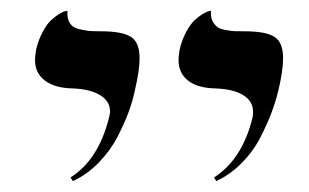

<svg xmlns="http://www.w3.org/2000/svg" viewBox="-20 -579 573 356"><path d="M380.9 -243.2 377 -250Q429.2 -283.7 448.2 -360.8Q449.2 -364.7 449.2 -372.1Q449.2 -391.1 431.4 -402.3Q413.6 -413.6 380.9 -415Q346.7 -415.5 328.9 -429.4Q311 -443.4 311 -467.8Q311 -473.1 313 -486.8Q317.4 -505.4 325.2 -519.8Q333 -534.2 340.6 -541.3Q348.1 -548.3 355.2 -552.7Q362.3 -557.1 366.7 -558.1L371.1 -559.1V-554.2Q371.1 -544.4 375.2 -537.8Q379.4 -531.2 384.3 -528.1Q389.2 -524.9 399.2 -523.2Q409.2 -521.5 415.3 -521.2Q421.4 -521 433.1 -521Q472.7 -521 488.8 -510.7Q504.9 -500.5 504.9 -471.2Q504.9 -448.2 496.1 -411.1Q491.2 -391.1 483.9 -371.3Q476.6 -351.6 463.4 -325.4Q450.2 -299.3 428.7 -277.3Q407.2 -255.4 380.9 -243.2ZM115.2 -243.2 110.8 -250Q162.6 -282.7 182.1 -360.8Q184.1 -368.7 184.1 -372.1Q184.1 -391.1 166 -402.3Q147.9 -413.6 116.2 -415Q82 -415.5 63.5 -429.4Q44.9 -443.4 44.9 -467.8Q44.9 -473.1 46.9 -486.8Q51.3 -505.4 59.1 -519.8Q66.9 -534.2 74.5 -541.3Q82 -548.3 89.1 -552.7Q96.2 -557.1 100.6 -558.1L105 -559.1V-554.2Q105 -542.5 110.1 -535.2Q115.2 -527.8 126.2 -525.1Q137.2 -522.5 145 -521.7Q152.8 -521 167 -521Q206.5 -521 222.7 -510.7Q238.8 -500.5 238.8 -471.2Q238.8 -448.2 230 -411.1Q226.1 -392.1 218.5 -371.3Q210.9 -350.6 197.8 -325.2Q184.6 -299.8 163.1 -277.6Q141.6 -255.4 115.2 -243.2Z"/></svg>

Font: Linux Libertine G
Style: Italic
Weight: 400
Italic angle: -12°
Designer: Philipp H. Poll
Foundry: Philipp H. Poll
Version: Version 5.1.3